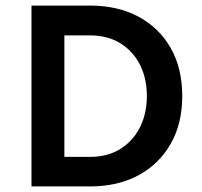

<svg xmlns="http://www.w3.org/2000/svg" viewBox="-20 -669 726 689"><path d="M93 -649H303Q402.5 -649 476.8 -609.2Q551 -569.5 592.5 -496.8Q634 -424 634 -324Q634 -225.5 592.5 -152.8Q551 -80 476.8 -40Q402.5 0 303 0H93ZM211 -542V-106H303Q366 -106 411.8 -134.5Q457.5 -163 482.2 -212.2Q507 -261.5 507 -324Q507 -388 482.2 -436.8Q457.5 -485.5 411.8 -513.8Q366 -542 303 -542Z"/></svg>

Font: Karla ExtraLight
Style: Bold
Weight: 700
Version: Version 2.001